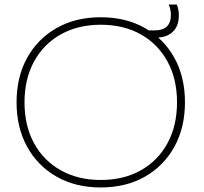

<svg xmlns="http://www.w3.org/2000/svg" viewBox="-20 -816 899 846"><path d="M424 10Q313 10 229.5 -37.5Q146 -85 99.5 -169.5Q53 -254 53 -365Q53 -477 99.5 -561Q146 -645 229.5 -692.5Q313 -740 424 -740Q535 -740 618.5 -692.5Q702 -645 748.5 -561Q795 -477 795 -365Q795 -254 748.5 -169.5Q702 -85 618.5 -37.5Q535 10 424 10ZM424 -23Q525 -23 600.5 -65.5Q676 -108 718 -185Q760 -262 760 -365Q760 -468 718 -545Q676 -622 600.5 -664.5Q525 -707 424 -707Q324 -707 248 -664.5Q172 -622 130 -545Q88 -468 88 -365Q88 -262 130 -185Q172 -108 248 -65.5Q324 -23 424 -23ZM634 -650 636 -682H661Q697 -682 715 -699Q733 -716 733 -750Q733 -762 730.5 -774.5Q728 -787 723 -796H759Q764 -785 766 -772.5Q768 -760 768 -748Q768 -701 741 -675.5Q714 -650 664 -650Z"/></svg>

Font: M PLUS 2 ExtraLight
Style: Regular
Weight: 250
Designer: Coji Morishita
Foundry: UNDERFOREST DESIGN
Version: Version 1.001